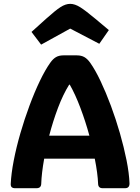

<svg xmlns="http://www.w3.org/2000/svg" viewBox="-20 -992 739 1012"><path d="M455.1 -661.6Q481.9 -624 510 -564.7Q538.1 -505.4 564.5 -434.6Q590.8 -363.8 612.1 -289.8Q633.3 -215.8 647 -147.5Q660.6 -79.1 662.6 -25.9Q663.1 0 639.2 0H521Q498 0 497.1 -22.9Q495.1 -77.6 479.5 -155.8H212.9Q199.2 -79.6 197.3 -22.9Q196.3 0 172.4 0H56.6Q47.9 0 42 -5.1Q36.1 -10.3 36.6 -22.9Q39.1 -77.1 52.5 -146.2Q65.9 -215.3 87.4 -289.6Q108.9 -363.8 135.3 -434.8Q161.6 -505.9 189.9 -564.9Q218.3 -624 245.1 -661.6Q259.3 -681.6 275.1 -690.9Q291 -700.2 314.5 -700.2H384.8Q408.7 -700.2 424.8 -690.9Q440.9 -681.6 455.1 -661.6ZM344.7 -545.9Q312.5 -494.6 285.6 -423.3Q258.8 -352.1 239.3 -276.9H451.2Q430.7 -352.1 403.8 -423.3Q377 -494.6 347.7 -545.9ZM196.8 -756.8 146 -823.7 224.6 -894.5Q272.5 -937.5 299.1 -954.6Q325.7 -971.7 350.1 -971.7Q374.5 -971.7 402.8 -953.9Q431.2 -936 481.4 -894L553.7 -833.5L503.4 -761.2L350.1 -841.3Z"/></svg>

Font: ADLaM Display
Style: Regular
Weight: 400
Designer: Mark Jamra, Neil Patel, Concept: Andrew Footit
Foundry: Microsoft
Version: Version 2.000; ttfautohint (v1.8.4.7-5d5b);gftools[0.9.28]